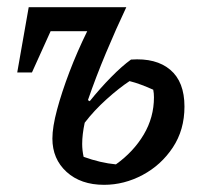

<svg xmlns="http://www.w3.org/2000/svg" viewBox="-20 -505 559 535"><path d="M28 -303 60 -485H332Q304 -426 275.5 -358Q247 -290 225 -226L230 -223Q259 -259 289.5 -290Q320 -321 345 -339Q415 -344 454.5 -310.5Q494 -277 494 -208Q494 -143 461.5 -94Q429 -45 377.5 -17.5Q326 10 270 10Q205 10 165.5 -26Q126 -62 126 -119Q126 -151 139 -199.5Q152 -248 173.5 -304.5Q195 -361 223 -418H121L69 -303ZM209 -104Q209 -86 213 -68Q260 -51 303 -47Q352 -82 380.5 -130Q409 -178 409 -234Q409 -245 407 -255Q389 -263 373 -269Q357 -275 341 -279Q312 -260 277 -228.5Q242 -197 216 -163Q209 -130 209 -104Z"/></svg>

Font: Piazzolla Medium
Style: Italic
Weight: 500
Italic angle: -11.3°
Designer: Juan Pablo del Peral
Foundry: Huerta Tipografica
Version: Version 1.330